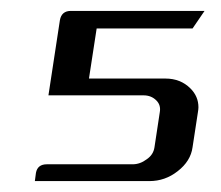

<svg xmlns="http://www.w3.org/2000/svg" viewBox="-20 -332 406 352"><path d="M43.9 0 45.9 -15.1Q48.8 -30.8 65.9 -30.8H223.1Q236.8 -30.8 249 -40Q261.2 -48.3 263.2 -62L272.9 -126Q275.4 -139.2 266.6 -147.9Q257.3 -157.2 243.2 -157.2H68.8L89.8 -294.9Q92.8 -312 109.9 -312H355L333 -279.8H157.2L143.1 -188H283.2Q311 -188 329.1 -169.9Q343.8 -155.3 343.8 -135.3Q343.8 -131.8 342.8 -126L333 -62Q329.6 -36.6 305.7 -18.1Q282.7 0 253.9 0Z"/></svg>

Font: Hhenum
Style: Italic
Weight: 400
Designer: T. Christopher White
Version: Version 1.0